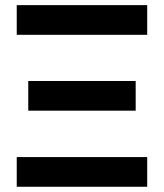

<svg xmlns="http://www.w3.org/2000/svg" viewBox="-20 -713 626 733"><path d="M43.9 0V-113.3H542V0ZM43.9 -580.1V-693.4H542V-580.1ZM87.9 -290.5V-403.8H498V-290.5Z"/></svg>

Font: Cascadia Mono NF SemiBold
Style: Regular
Weight: 600
Monospace: yes
Designer: Aaron Bell
Foundry: Saja Typeworks
Version: Version 2404.023; ttfautohint (v1.8.4)